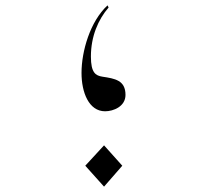

<svg xmlns="http://www.w3.org/2000/svg" viewBox="-20 -685 740 716"><path d="M372 -270C403 -270 448 -288 448 -331C448 -386 408 -392 362 -399C337 -403 319 -413 319 -474C319 -549 346 -612 385 -657L381 -665C316 -605 284 -494 284 -413C284 -341 311 -270 372 -270ZM368 11 436 -67 368 -143 298 -67Z"/></svg>

Font: Kawkab Mono Light
Style: Regular
Weight: 300
Monospace: yes
Designer: Abdullah Arif
Foundry: Abdullah Arif
Version: Version 1.000;PS 000.500;hotconv 1.0.88;makeotf.lib2.5.64775